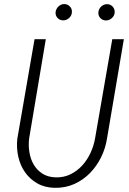

<svg xmlns="http://www.w3.org/2000/svg" viewBox="-20 -901 627 931"><path d="M580.6 -710.9 499 -230Q491.7 -182.1 470.2 -138.4Q448.7 -94.7 415.8 -61.3Q382.8 -27.8 339.6 -8.5Q296.4 10.7 245.1 9.8Q196.8 8.8 160.6 -12Q124.5 -32.7 101.3 -65.9Q78.1 -99.1 68.6 -141.4Q59.1 -183.6 64 -228.5L147.5 -710.9H202.1L121.1 -228.5Q117.2 -195.3 122.6 -162.6Q127.9 -129.9 143.3 -103.3Q158.7 -76.7 184.8 -59.6Q210.9 -42.5 248.5 -41Q288.1 -39.6 320.8 -55.4Q353.5 -71.3 378.2 -98.1Q402.8 -125 418.7 -159.2Q434.6 -193.4 440.9 -229.5L524.4 -710.9ZM249.5 -841.3Q250 -849.1 253.7 -856.4Q257.3 -863.8 262.9 -869.1Q268.6 -874.5 275.6 -877.9Q282.7 -881.3 291 -881.3Q307.6 -881.3 318.8 -869.6Q330.1 -857.9 328.6 -841.3Q327.6 -825.2 315.4 -814Q303.2 -802.7 287.1 -802.2Q270.5 -802.2 259.5 -813.5Q248.5 -824.7 249.5 -841.3ZM457 -840.8Q457.5 -848.6 460.9 -856Q464.4 -863.3 470 -868.7Q475.6 -874 482.9 -877.4Q490.2 -880.9 498.5 -880.9Q515.1 -880.9 526.1 -869.1Q537.1 -857.4 536.1 -840.8Q535.2 -824.7 522.7 -813.5Q510.3 -802.2 494.6 -801.8Q478 -801.8 467 -813Q456.1 -824.2 457 -840.8Z"/></svg>

Font: TypoPRO Roboto Mono
Style: Italic
Weight: 300
Designer: Google
Version: Version 2.000986; 2015; ttfautohint (v1.3)